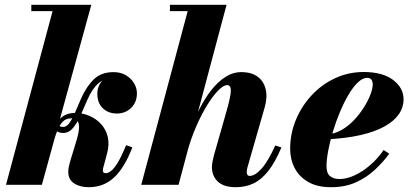

<svg xmlns="http://www.w3.org/2000/svg" viewBox="-20 -770 1720 800"><path d="M5 0 199 -723.5H110.5V-750H360.5L154.5 0ZM350 10Q313.5 10 289 -5.8Q264.5 -21.5 264.5 -54Q264.5 -65.5 267.5 -79Q270.5 -92.5 274 -103.5L288.5 -150.5Q295 -172 301.5 -194.2Q308 -216.5 309.2 -235.2Q310.5 -254 303.5 -265.5Q296.5 -277 277 -277Q255.5 -277 242.2 -263.8Q229 -250.5 220.8 -230.5Q212.5 -210.5 206.5 -190H191.5Q202 -233.5 216.5 -257Q231 -280.5 250 -290Q269 -299.5 293 -299.5Q323.5 -299.5 352 -287.5Q380.5 -275.5 401 -253.2Q421.5 -231 429 -199.8Q436.5 -168.5 426 -130L410 -70.5Q409 -67.5 408.8 -64Q408.5 -60.5 408.5 -59Q408.5 -48.5 421 -48.5Q430.5 -48.5 442.5 -57.5Q454.5 -66.5 470 -91.5Q485.5 -116.5 505.5 -165L531.5 -156Q498.5 -70.5 455 -30.2Q411.5 10 350 10ZM243 -216Q233.5 -216 225.5 -218.8Q217.5 -221.5 210.5 -227.5L220.5 -253Q225.5 -246 230.8 -243.5Q236 -241 243 -241Q257.5 -241 269.5 -258Q281.5 -275 293 -302Q304.5 -329 317.5 -358.5Q340 -409.5 371 -439.5Q402 -469.5 453 -469.5Q482.5 -469.5 504.2 -456.8Q526 -444 538.2 -423.8Q550.5 -403.5 550.5 -381Q550.5 -344 526.5 -320.5Q502.5 -297 467 -297Q431 -297 408.2 -319.2Q385.5 -341.5 385.5 -379Q385.5 -412.5 407.8 -435.2Q430 -458 462.5 -458Q480 -458 500.2 -448.5Q520.5 -439 535 -421.8Q549.5 -404.5 549.5 -381H523.5Q523.5 -397 514.8 -411.8Q506 -426.5 490 -435.8Q474 -445 452 -445Q415.5 -445 389.5 -422.2Q363.5 -399.5 344 -354Q330 -322 316 -290Q302 -258 284.5 -237Q267 -216 243 -216Z M568.5 0 762 -723.5H688V-750H924L724 0ZM962.5 10Q912 10 887.5 -13.5Q863 -37 863 -73.5Q863 -84.5 865.8 -98.5Q868.5 -112.5 872 -125L925.5 -312.5Q936.5 -351.5 940 -374Q943.5 -396.5 940 -406Q936.5 -415.5 926 -415.5Q912 -415.5 890.2 -394Q868.5 -372.5 844.5 -334Q820.5 -295.5 798 -244.2Q775.5 -193 759 -133H743Q755 -178 772 -225.2Q789 -272.5 811.2 -316.2Q833.5 -360 860.5 -394.5Q887.5 -429 919 -449.2Q950.5 -469.5 985.5 -469.5Q1028 -469.5 1053.8 -450.2Q1079.5 -431 1087.2 -397.2Q1095 -363.5 1082 -319.5L1011 -72.5Q1010 -69 1009 -63.2Q1008 -57.5 1008 -53.5Q1008 -37 1020.5 -37Q1042.5 -37 1069.8 -67.2Q1097 -97.5 1127 -164L1152.5 -155.5Q1126.5 -94 1098 -57.8Q1069.5 -21.5 1036.2 -5.8Q1003 10 962.5 10Z M1359.5 10Q1302 10 1264.2 -11.8Q1226.5 -33.5 1207.8 -69.8Q1189 -106 1189 -150Q1189 -213.5 1213 -271Q1237 -328.5 1279 -373.5Q1321 -418.5 1376.5 -444.2Q1432 -470 1495 -470Q1574 -470 1617.8 -437Q1661.5 -404 1661.5 -356.5Q1661.5 -322 1641.2 -293.2Q1621 -264.5 1581 -242.5Q1541 -220.5 1481.2 -207Q1421.5 -193.5 1342.5 -189.5V-210Q1374.5 -212 1403.2 -228.5Q1432 -245 1455.5 -270Q1479 -295 1496.5 -323Q1514 -351 1523.5 -376.2Q1533 -401.5 1533 -417.5Q1533 -429.5 1528 -437.5Q1523 -445.5 1509.5 -445.5Q1491 -445.5 1471 -426.5Q1451 -407.5 1432 -375.2Q1413 -343 1396.5 -303.5Q1380 -264 1367.5 -222.8Q1355 -181.5 1347.8 -143.5Q1340.5 -105.5 1340.5 -77.5Q1340.5 -47.5 1355.5 -35.8Q1370.5 -24 1394.5 -24Q1424 -24 1457.2 -39.2Q1490.5 -54.5 1522.2 -81.8Q1554 -109 1578.5 -145L1602 -129.5Q1577 -95.5 1543 -63.5Q1509 -31.5 1464 -10.8Q1419 10 1359.5 10Z"/></svg>

Font: Bodoni Moda 9pt ExtraBold
Style: Italic
Weight: 800
Italic angle: -13°
Designer: Owen Earl
Foundry: indestructible type
Version: Version 2.004